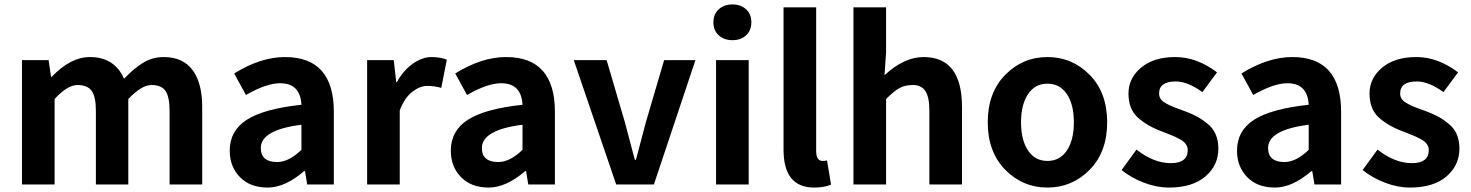

<svg xmlns="http://www.w3.org/2000/svg" viewBox="-20 -831 6628 865"><path d="M79 0V-560H199L210 -485H213Q298 -574 385 -574Q496 -574 539 -476Q583 -523 625 -548.5Q667 -574 717 -574Q804 -574 847.5 -515.5Q891 -457 891 -349V0H744V-331Q744 -395 725.5 -421.5Q707 -448 662.5 -448Q618 -448 558 -385V0H412V-331Q412 -395 393 -421.5Q374 -448 329 -448Q284 -448 226 -385V0Z M1350 -60Q1264 14 1185.5 14Q1107 14 1061 -33Q1015 -80 1015 -152Q1015 -242 1092 -291.5Q1169 -341 1338 -359Q1333 -456 1242 -456Q1180 -456 1088 -403L1035 -500Q1154 -574 1264 -574Q1484 -574 1484 -327V0H1364L1354 -60ZM1229 -101Q1281 -101 1338 -156V-269Q1155 -246 1155 -164Q1155 -101 1229 -101Z M1634 0V-560H1754L1765 -461H1768Q1798 -515 1840.5 -544.5Q1883 -574 1923.5 -574Q1964 -574 1993 -562L1968 -435Q1938 -444 1905 -444Q1872 -444 1837.5 -417.5Q1803 -391 1781 -334V0Z M2346 -60Q2260 14 2181.5 14Q2103 14 2057 -33Q2011 -80 2011 -152Q2011 -242 2088 -291.5Q2165 -341 2334 -359Q2329 -456 2238 -456Q2176 -456 2084 -403L2031 -500Q2150 -574 2260 -574Q2480 -574 2480 -327V0H2360L2350 -60ZM2225 -101Q2277 -101 2334 -156V-269Q2151 -246 2151 -164Q2151 -101 2225 -101Z M2756 0 2565 -560H2713L2795 -281Q2803 -253 2840 -111H2845Q2883 -253 2890 -281L2972 -560H3113L2926 0Z M3206 0V-560H3353V0ZM3341.5 -672Q3318 -650 3280 -650Q3242 -650 3218 -672Q3194 -694 3194 -730.5Q3194 -767 3218 -789Q3242 -811 3280 -811Q3318 -811 3341.5 -789Q3365 -767 3365 -730.5Q3365 -694 3341.5 -672Z M3648 14Q3510 14 3510 -157V-798H3657V-151Q3657 -106 3686 -106Q3696 -106 3706 -108L3724 1Q3692 14 3648 14Z M3825 0V-798H3972V-597L3965 -492Q4053 -574 4141 -574Q4314 -574 4314 -349V0H4167V-331Q4167 -395 4148.5 -421.5Q4130 -448 4093 -448Q4056 -448 4031 -433.5Q4006 -419 3972 -385V0Z M4889 -66Q4810 14 4699 14Q4588 14 4509 -66Q4430 -146 4430 -280Q4430 -414 4509 -494Q4588 -574 4699 -574Q4810 -574 4889 -494Q4968 -414 4968 -280Q4968 -146 4889 -66ZM4611.5 -153Q4643 -106 4699 -106Q4755 -106 4786.5 -153Q4818 -200 4818 -280Q4818 -360 4786.5 -407Q4755 -454 4699 -454Q4643 -454 4611.5 -407Q4580 -360 4580 -280Q4580 -200 4611.5 -153Z M5246 14Q5191 14 5133.5 -8Q5076 -30 5033 -65L5100 -157Q5178 -96 5254.5 -96Q5331 -96 5331 -155Q5331 -183 5299 -202Q5274 -216 5246 -226.5Q5218 -237 5214 -239Q5147 -264 5105.5 -302Q5064 -340 5064 -409.5Q5064 -479 5121 -526.5Q5178 -574 5275 -574Q5372 -574 5463 -505L5397 -416Q5331 -464 5277 -464Q5202 -464 5202 -410Q5202 -385 5224.5 -370.5Q5247 -356 5277.5 -345Q5308 -334 5327.5 -326.5Q5347 -319 5369.5 -307.5Q5392 -296 5417 -276Q5469 -237 5469 -161.5Q5469 -86 5410.5 -36Q5352 14 5246 14Z M5888 -60Q5802 14 5723.5 14Q5645 14 5599 -33Q5553 -80 5553 -152Q5553 -242 5630 -291.5Q5707 -341 5876 -359Q5871 -456 5780 -456Q5718 -456 5626 -403L5573 -500Q5692 -574 5802 -574Q6022 -574 6022 -327V0H5902L5892 -60ZM5767 -101Q5819 -101 5876 -156V-269Q5693 -246 5693 -164Q5693 -101 5767 -101Z M6332 14Q6277 14 6219.5 -8Q6162 -30 6119 -65L6186 -157Q6264 -96 6340.5 -96Q6417 -96 6417 -155Q6417 -183 6385 -202Q6360 -216 6332 -226.5Q6304 -237 6300 -239Q6233 -264 6191.5 -302Q6150 -340 6150 -409.5Q6150 -479 6207 -526.5Q6264 -574 6361 -574Q6458 -574 6549 -505L6483 -416Q6417 -464 6363 -464Q6288 -464 6288 -410Q6288 -385 6310.5 -370.5Q6333 -356 6363.5 -345Q6394 -334 6413.5 -326.5Q6433 -319 6455.5 -307.5Q6478 -296 6503 -276Q6555 -237 6555 -161.5Q6555 -86 6496.5 -36Q6438 14 6332 14Z"/></svg>

Font: Swei Fan Sans CJK TC
Style: Bold
Weight: 700
Version: Version 2.130